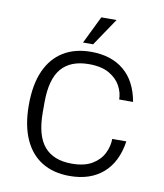

<svg xmlns="http://www.w3.org/2000/svg" viewBox="-81 -768 723 844"><g transform="rotate(10 281.0 -345.5)"><path d="M286 10Q214 10 162.5 -21.5Q111 -53 83.5 -115Q56 -177 56 -267Q56 -358 83.5 -419.5Q111 -481 162.5 -512.5Q214 -544 286 -544Q376 -544 432.5 -497Q489 -450 505 -359H443Q443 -389 427 -419Q411 -449 376.5 -469Q342 -489 286 -489Q204 -489 163 -441Q122 -393 122 -289V-245Q122 -142 163 -93.5Q204 -45 286 -45Q342 -45 376.5 -65.5Q411 -86 427 -118Q443 -150 443 -183H506Q492 -89 435 -39.5Q378 10 286 10ZM243 -578 303 -701H371L288 -578Z"/></g></svg>

Font: Mozilla Headline ExtraLight
Style: Regular
Weight: 200
Designer: Studio DRAMA
Foundry: Studio DRAMA
Version: Version 1.000